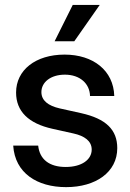

<svg xmlns="http://www.w3.org/2000/svg" viewBox="-20 -749 530 781"><path d="M249 12.2C369.1 12.2 457 -48.3 457 -146.5C457 -221.2 411.1 -266.1 310.5 -288.6L222.7 -308.1C176.3 -318.8 148.4 -339.8 148.4 -374.5C148.4 -414.1 185.5 -445.3 244.1 -445.3C305.2 -445.3 345.2 -408.7 346.2 -358.4H444.8C441.9 -462.4 358.9 -526.9 242.7 -526.9C124.5 -526.9 45.4 -463.9 45.4 -372.6C45.4 -295.9 96.2 -246.6 193.4 -225.1L278.8 -206.1C323.2 -196.3 353 -175.8 353 -140.6C353 -99.6 312.5 -69.8 247.1 -69.8C180.2 -69.8 141.1 -101.1 135.3 -156.7H33.7C41 -44.9 130.9 12.2 249 12.2ZM275.9 -729 202.1 -581.1H282.2L385.7 -729Z"/></svg>

Font: Inteeer Medium
Style: Regular
Weight: 500
Designer: Rasmus Andersson
Foundry: rsms
Version: Version 4.001;Glyphs 3.4 (3402)